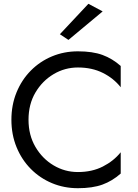

<svg xmlns="http://www.w3.org/2000/svg" viewBox="-20 -980 725 1010"><path d="M520 -920 340 -770 295 -800 445 -960ZM130 -350Q130 -269 166.5 -207Q203 -145 262 -110Q321 -75 390 -75Q464 -75 521 -104Q578 -133 615 -179V-67Q571 -28 519 -9Q467 10 390 10Q317 10 253.5 -16.5Q190 -43 142 -91.5Q94 -140 67 -206Q40 -272 40 -350Q40 -428 67 -494Q94 -560 142 -608.5Q190 -657 253.5 -683.5Q317 -710 390 -710Q467 -710 519 -691Q571 -672 615 -633V-521Q578 -568 521 -596.5Q464 -625 390 -625Q321 -625 262 -590Q203 -555 166.5 -493.5Q130 -432 130 -350Z"/></svg>

Font: Jost*
Style: Regular
Weight: 400
Version: Version 3.7